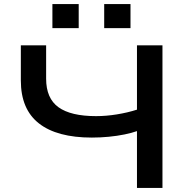

<svg xmlns="http://www.w3.org/2000/svg" viewBox="-20 -929 947 949"><path d="M657 0V-281Q632 -272 595.5 -264.5Q559 -257 517.5 -253Q476 -249 434 -249Q262 -249 172.5 -319Q83 -389 83 -531V-705H208V-540Q208 -443 269 -399Q330 -355 455 -355Q504 -355 557 -363.5Q610 -372 657 -387V-705H783V0ZM495 -790V-909H625V-790ZM239 -790V-909H369V-790Z"/></svg>

Font: Nunito Sans 7pt Expanded SemiBold
Style: Regular
Weight: 600
Width: 7
Designer: Vernon Adams
Foundry: Vernon Adams
Version: Version 3.101;gftools[0.9.27]